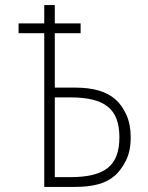

<svg xmlns="http://www.w3.org/2000/svg" viewBox="-20 -735 582 755"><path d="M154 0V-715H195.5V-369L156.5 -390.5H275.5Q329 -390.5 368.2 -379Q407.5 -367.5 433.5 -344.5Q459.5 -322 476.8 -284Q494 -246 494 -195Q494 -141.5 475.8 -104.8Q457.5 -68 433.5 -46Q406 -21.5 367.5 -10.8Q329 0 275.5 0ZM195.5 -7 162 -38.5H257.5Q307.5 -38.5 343.8 -47.2Q380 -56 403.5 -74.5Q427 -93 438.2 -123Q449.5 -153 449.5 -195Q449.5 -237.5 438.2 -267.2Q427 -297 403.5 -315.8Q380 -334.5 343.8 -343.2Q307.5 -352 257.5 -352H162L195.5 -383.5ZM53 -604.5V-643H297V-604.5Z"/></svg>

Font: Russolo 10pt ExtraLight
Style: Regular
Weight: 200
Designer: Micah Stupak-Hahn
Version: Version 1.000